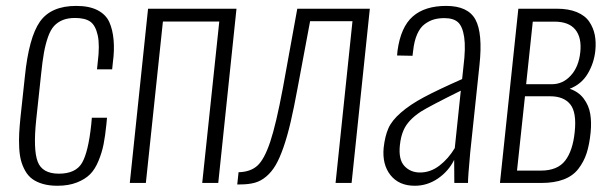

<svg xmlns="http://www.w3.org/2000/svg" viewBox="-20 -607 2018 637"><path d="M170.4 9.3Q143.1 9.3 122.1 3.2Q101.1 -2.9 86.9 -13.4Q72.8 -23.9 63.5 -40.5Q54.2 -57.1 49.6 -75Q44.9 -92.8 43.7 -117.4Q42.5 -142.1 43.7 -164.8Q44.9 -187.5 47.9 -217.3L62.5 -353Q75.7 -482.9 112.5 -535.2Q149.4 -587.4 232.9 -587.4Q276.4 -587.4 304 -573Q331.5 -558.6 342.8 -533.4Q354 -508.3 356.9 -474.1Q359.9 -439.9 354.5 -400.4L352.1 -377H301.8L304.2 -399.9Q311.5 -457 304.2 -490Q296.9 -522.9 279.5 -535.2Q262.2 -547.4 229 -547.4Q205.1 -547.4 188.2 -540.5Q171.4 -533.7 159.4 -520.8Q147.5 -507.8 139.2 -484.1Q130.9 -460.4 125.7 -431.6Q120.6 -402.8 116.2 -359.4L100.1 -209.5Q89.8 -110.8 105 -70.8Q120.1 -30.8 175.3 -30.8Q231 -30.8 252 -66.4Q272.9 -102.1 282.7 -193.8L284.7 -216.3H335L333 -194.8Q329.1 -155.8 323.7 -128.7Q318.4 -101.6 306.9 -73.5Q295.4 -45.4 278.8 -28.8Q262.2 -12.2 234.9 -1.5Q207.5 9.3 170.4 9.3Z M410.6 0 471.2 -578.1H764.6L704.1 0H650.9L707.5 -535.6H520.5L463.9 0Z M767.1 4.9 771.5 -35.6Q811 -36.6 834 -57.4Q856.9 -78.1 876.5 -136.5Q896 -194.8 918.5 -314.9L966.3 -578.1H1207L1146.5 0H1093.3L1149.4 -536.6H1008.8L967.3 -314.9Q955.1 -248.5 944.3 -202.4Q933.6 -156.2 920.7 -118.9Q907.7 -81.5 894.5 -59.1Q881.3 -36.6 863.5 -21.5Q845.7 -6.3 825.2 -0.7Q804.7 4.9 776.9 4.9Z M1373.5 -34.7Q1408.2 -34.7 1438 -57.6Q1467.8 -80.6 1488.8 -115.7L1508.8 -306.2Q1404.3 -254.4 1376.5 -236.8Q1332.5 -208 1318.4 -173.8Q1309.6 -153.8 1306.6 -124.5Q1301.8 -77.6 1321.8 -56.2Q1341.8 -34.7 1373.5 -34.7ZM1356 9.3Q1303.7 9.3 1275.6 -25.9Q1247.6 -61 1252.9 -117.2Q1257.3 -155.8 1268.6 -181.4Q1279.8 -207 1310.1 -233.4Q1340.3 -259.8 1386 -284.2Q1431.6 -308.6 1513.2 -344.7L1517.6 -386.2Q1525.4 -448.2 1520 -483.9Q1514.6 -519.5 1499.5 -533.2Q1484.4 -546.9 1454.1 -546.9Q1435.1 -546.9 1419.7 -542.5Q1404.3 -538.1 1389.2 -527.1Q1374 -516.1 1364 -493.4Q1354 -470.7 1350.6 -438L1348.6 -421.9L1297.4 -422.9Q1297.4 -423.8 1298.1 -430.7Q1298.8 -437.5 1298.8 -438.5Q1309.6 -517.6 1349.6 -552.5Q1389.6 -587.4 1460.4 -587.4Q1532.7 -587.4 1557.4 -542Q1582 -496.6 1570.8 -391.6L1540 -100.6Q1532.2 -15.1 1532.7 0H1487.3Q1486.8 -65.4 1486.8 -76.7Q1468.3 -39.1 1433.1 -14.9Q1397.9 9.3 1356 9.3Z M1725.6 -327.6H1811Q1847.7 -327.6 1874 -356.7Q1900.4 -385.7 1905.3 -434.6Q1910.2 -482.4 1888.7 -508.8Q1867.2 -535.2 1819.3 -535.2H1747.6ZM1695.3 -41H1774.4Q1829.6 -41 1855 -74Q1880.4 -106.9 1886.7 -168.9Q1893.6 -233.9 1872.1 -260.7Q1850.6 -287.6 1805.2 -287.6H1721.7ZM1638.7 0 1699.7 -578.1H1827.1Q1866.7 -578.1 1894 -566.7Q1921.4 -555.2 1935.1 -534.9Q1948.7 -514.6 1953.4 -490.7Q1958 -466.8 1955.1 -438.5Q1950.7 -397.5 1929.9 -362.5Q1909.2 -327.6 1870.1 -312.5Q1899.4 -302.7 1916.5 -280Q1933.6 -257.3 1938.2 -229.5Q1942.9 -201.7 1939.5 -167.5Q1935.5 -127.4 1926.3 -98.9Q1917 -70.3 1898.9 -46.9Q1880.9 -23.4 1850.1 -11.7Q1819.3 0 1775.9 0Z"/></svg>

Font: Oswald
Style: Extra-Light
Weight: 200
Designer: Vernon Adams
Foundry: Vernon Adams
Version: 3.0; ttfautohint (v0.94.23-7a4d-dirty) -l 8 -r 50 -G 200 -x 